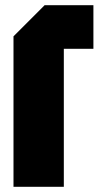

<svg xmlns="http://www.w3.org/2000/svg" viewBox="-20 -720 400 740"><path d="M32 0V-580L152 -700H340V-532H226V0Z"/></svg>

Font: Tektur Condensed ExtraBold
Style: Regular
Weight: 800
Width: 3
Designer: Adam Jagosz
Foundry: Adam Jagosz
Version: Version 1.005;gftools[0.9.30]